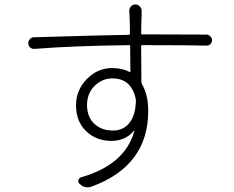

<svg xmlns="http://www.w3.org/2000/svg" viewBox="-20 -801 1040 852"><path d="M480.5 -221.7Q528.3 -221.7 555.2 -256.8Q582 -292 583 -354.5Q583 -359.4 582 -363.3Q562.5 -453.1 478.5 -453.1Q433.6 -453.1 399.9 -419.9Q366.2 -386.7 366.2 -335Q366.2 -282.2 398.4 -252Q430.7 -221.7 480.5 -221.7ZM606.4 -652.3Q606.4 -648.4 610.4 -648.4H640.6Q679.7 -648.4 896.5 -647.5Q906.2 -647.5 913.1 -639.6Q920.9 -632.8 920.9 -623Q920.9 -612.3 913.1 -604.5Q905.3 -597.7 895.5 -598.6Q824.2 -600.6 640.6 -600.6H610.4Q606.4 -600.6 606.4 -596.7Q606.4 -570.3 606.9 -514.6Q607.4 -459 607.4 -435.5Q608.4 -430.7 610.4 -426.8Q637.7 -379.9 637.7 -308.6Q637.7 -64.5 385.7 27.3Q377 30.3 368.2 30.3Q348.6 30.3 333 14.6Q325.2 7.8 328.1 -2Q331.1 -11.7 340.8 -14.6Q535.2 -70.3 576.2 -219.7Q576.2 -220.7 575.7 -220.7Q575.2 -220.7 574.2 -220.7Q537.1 -175.8 474.6 -175.8Q407.2 -175.8 362.3 -218.8Q317.4 -261.7 317.4 -334Q317.4 -401.4 365.2 -450.2Q413.1 -499 477.5 -499Q522.5 -499 555.7 -481.4Q558.6 -479.5 558.6 -483.4Q558.6 -497.1 558.1 -535.6Q557.6 -574.2 557.6 -596.7Q557.6 -600.6 553.7 -600.6Q301.8 -597.7 132.8 -584Q122.1 -583 113.3 -590.8Q105.5 -597.7 105.5 -609.4Q105.5 -620.1 113.3 -627.9Q120.1 -635.7 131.8 -635.7Q460.9 -645.5 552.7 -646.5Q556.6 -647.5 556.6 -651.4Q556.6 -698.2 554.7 -732.4Q554.7 -739.3 553.7 -751Q552.7 -762.7 560.5 -772Q568.4 -781.2 580.1 -781.2Q592.8 -781.2 601.1 -772Q609.4 -762.7 608.4 -751Q608.4 -738.3 608.4 -732.4Q607.4 -721.7 606.9 -692.9Q606.4 -664.1 606.4 -652.3Z"/></svg>

Font: Gen Jyuu Gothic L Monospace Light
Style: Regular
Weight: 300
Designer: [Source Han Sans]
Ryoko NISHIZUKA  (kana & ideographs); Paul D. Hunt (Latin, Greek & Cyrillic); Wenlong ZHANG  (bopomofo
Version: Version 1.002.20150607